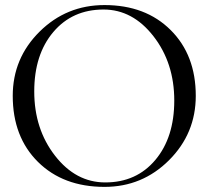

<svg xmlns="http://www.w3.org/2000/svg" viewBox="-20 -730 823 758"><path d="M392.6 7.8Q229.5 7.8 129.9 -90.8Q30.3 -189.5 30.3 -351.6Q30.3 -500 136.2 -605Q242.2 -710 392.6 -710Q554.7 -710 653.8 -611.3Q752.9 -512.7 752.9 -351.6Q752.9 -203.1 647.5 -97.7Q542 7.8 392.6 7.8ZM395.5 -9.8Q518.6 -9.8 593.3 -98.6Q668 -187.5 668 -333Q668 -481.4 585.9 -586.9Q503.9 -692.4 388.7 -692.4Q265.6 -692.4 190.4 -603.5Q115.2 -514.6 115.2 -369.1Q115.2 -220.7 197.3 -115.2Q279.3 -9.8 395.5 -9.8Z"/></svg>

Font: FoglihtenNo07
Style: Regular
Weight: 500
Designer: gluk (gluksza@wp.pl)
Foundry: gluk (gluksza@wp.pl)
Version: Version 0.871